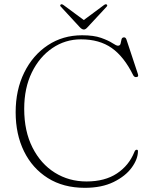

<svg xmlns="http://www.w3.org/2000/svg" viewBox="-20 -883 721 920"><path d="M641 -159Q641 -121 611.2 -80Q581.5 -39 524.5 -11Q467.5 17 386.5 17Q283.5 17 209.2 -29.8Q135 -76.5 95 -158Q55 -239.5 55 -345Q55 -452 96 -535.2Q137 -618.5 209 -666.2Q281 -714 373.5 -714Q429.5 -714 464.5 -701.5Q499.5 -689 518.5 -676.5Q537.5 -664 545 -664Q555.5 -664 557.8 -674Q560 -684 562.2 -694Q564.5 -704 574.5 -704Q582.5 -704 586 -693.5L640.5 -529Q646 -513.5 631.5 -513.5Q623 -513.5 618 -523Q574 -612 515 -653.2Q456 -694.5 368 -694.5Q292.5 -694.5 230.8 -652.5Q169 -610.5 132.5 -535.8Q96 -461 96 -361.5Q96 -254 135.8 -175.8Q175.5 -97.5 243 -55.5Q310.5 -13.5 394.5 -13.5Q482.5 -13.5 540.2 -51.8Q598 -90 624 -155Q628 -165.5 635 -165.5Q641 -165.5 641 -159ZM400 -753Q390 -741.5 382 -741.5Q372.5 -741.5 362 -753L272 -850.5Q265 -857.5 271.5 -861.5Q276 -864.5 284 -859L381.5 -787L478.5 -859Q486.5 -864.5 491 -861.5Q497 -857.5 490.5 -850.5Z"/></svg>

Font: Fraunces 9pt Thin
Style: Regular
Weight: 100
Version: Version 1.000;[b76b70a41]